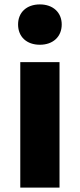

<svg xmlns="http://www.w3.org/2000/svg" viewBox="-20 -851 361 871"><path d="M161 -648C220 -648 260 -684 260 -740C260 -795 220 -831 161 -831C101 -831 62 -795 62 -740C62 -684 101 -648 161 -648ZM72 0H250V-569H72Z"/></svg>

Font: Noto Sans JP Black
Style: Regular
Weight: 900
Designer: Ryoko NISHIZUKA  (kana, bopomofo & ideographs); Paul D. Hunt (Latin, Greek & Cyrillic); Sandoll Communications , Soo-you
Foundry: Adobe
Version: Version 2.002;hotconv 1.0.116;makeotfexe 2.5.65601